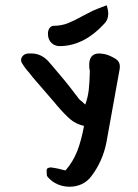

<svg xmlns="http://www.w3.org/2000/svg" viewBox="-20 -463 525 729"><path d="M214 -288Q191 -286 176.5 -299Q162 -312 162 -335Q162 -347 167.5 -355.5Q173 -364 183 -365Q213 -365 238 -375Q263 -385 297 -404L332 -422Q339 -425 352.5 -430.5Q366 -436 385 -443Q391 -425 391 -411Q391 -388 376 -373Q302 -292 214 -288ZM244 246Q221 246 199.5 237Q178 228 162 210L158 204L157 187Q157 181 158 179Q159 176 165 174Q171 172 176 173Q181 174 188.5 175Q196 176 204 178Q221 183 229 184Q258 150 273.5 110Q289 70 299 15Q268 8 246.5 -10.5Q225 -29 196 -63Q192 -68 186.5 -74.5Q181 -81 173 -90L104 -170Q97 -179 91.5 -186Q86 -193 82 -197Q77 -203 72 -210Q67 -217 63 -224Q60 -229 60 -235Q60 -243 66.5 -250.5Q73 -258 82 -259Q85 -260 89.5 -260Q94 -260 99 -260Q135 -260 162 -232Q179 -213 214 -171Q220 -164 228.5 -153.5Q237 -143 248 -129L281 -86Q283 -85 285 -82.5Q287 -80 291 -78Q294 -75 297 -72Q300 -69 304 -66Q314 -95 317 -122Q320 -149 321 -188V-191Q321 -197 320 -200Q319 -203 319 -208Q315 -260 357 -260Q359 -260 363.5 -259.5Q368 -259 375 -258Q392 -255 413 -243Q435 -232 435 -211Q435 -202 434 -199L384 78Q370 149 327 206Q312 226 290.5 236Q269 246 244 246Z"/></svg>

Font: Mansalva
Style: Regular
Weight: 400
Designer: Carolina Short
Foundry: Carolina Short
Version: Version 2.112; ttfautohint (v1.8.4.7-5d5b)